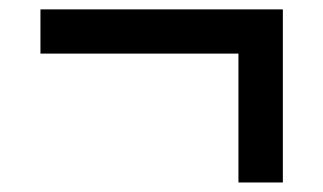

<svg xmlns="http://www.w3.org/2000/svg" viewBox="-20 -383 679 403"><path d="M64.9 -270.5V-363.3H573.7V0H480.5V-270.5Z"/></svg>

Font: Basically A Sans Serif Medium
Style: Regular
Weight: 500
Designer: Hyung-Suk Kim
Foundry: Mental Design
Version: 1.000